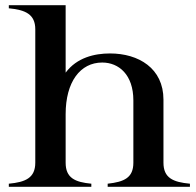

<svg xmlns="http://www.w3.org/2000/svg" viewBox="-20 -720 757 740"><path d="M14 -12V0H332V-12C269 -18 233 -34 233 -93V-280C233 -404 289 -479 374 -479C438 -479 494 -432 494 -333V-93C494 -35 459 -19 395 -12V0H712V-12C647 -18 610 -34 610 -93V-336C610 -457 514 -514 404 -514C344 -514 276 -498 233 -440V-700H14V-688C78 -682 116 -665 116 -607V-93C116 -34 78 -18 14 -12Z"/></svg>

Font: Sprat Medium
Style: Regular
Weight: 500
Designer: Ethan Nakache
Foundry: Collletttivo
Version: Version 2.000;Glyphs 3.2 (3217)